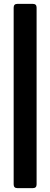

<svg xmlns="http://www.w3.org/2000/svg" viewBox="-20 -802 257 981"><path d="M167 140.1Q167 159.2 147.9 159.2H68.8Q49.8 159.2 49.8 140.1V-763.2Q49.8 -782.2 68.8 -782.2H147.9Q167 -782.2 167 -763.2Z"/></svg>

Font: New Telegraph
Style: Bold
Weight: 700
Designer: Frank Baranowski
Foundry: Frank Baranowski
Version: Version 3.001